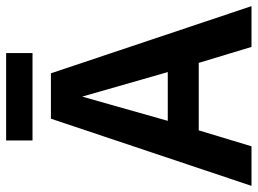

<svg xmlns="http://www.w3.org/2000/svg" viewBox="-129 -713 840 626"><g transform="rotate(-90 291.0 -400.0)"><path d="M146 -800V-714H431V-800ZM289 -552 369 -273H210ZM584 0 365 -654H217L-2 0H127L179 -172H399L451 0Z"/></g></svg>

Font: Falling Sky
Style: Med
Weight: 500
Designer: Paul D. Hunt
Foundry: Adobe Systems Incorporated
Version: Version 1.02